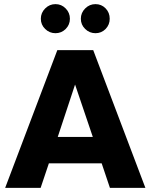

<svg xmlns="http://www.w3.org/2000/svg" viewBox="-20 -911 730 931"><path d="M512 -820Q512 -791 492 -770.5Q472 -750 443 -750Q414 -750 393 -770.5Q372 -791 372 -820Q372 -849 393 -870Q414 -891 443 -891Q472 -891 492 -870.5Q512 -850 512 -820ZM298.5 -870Q319 -849 319 -820Q319 -791 298.5 -770.5Q278 -750 249 -750Q220 -750 199 -770.5Q178 -791 178 -820Q178 -849 199 -870Q220 -891 249 -891Q278 -891 298.5 -870ZM260 -247H430L344 -501ZM5 0 258 -668H432L685 0H513L473 -119H217L177 0Z"/></svg>

Font: Atkinson Hyperlegible Pro
Style: Bold
Weight: 700
Designer: Elliott Scott, Megan Eiswerth, Linus Boman, Theodore Petrosky, Jacob Perez
Foundry: Braille Institute
Version: Version 1.5.1